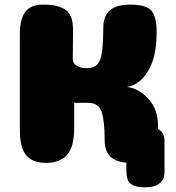

<svg xmlns="http://www.w3.org/2000/svg" viewBox="-20 -705 761 831"><path d="M607 105.8Q651 105.8 671.5 87.8Q692 69.8 692 42.4V-93.5Q692 -129.5 669 -143.8Q646 -158.2 605 -158.2Q586 -158.2 571.5 -153.6Q557 -149.1 547 -140.9Q537 -132.7 532 -121.9Q527 -111.2 527 -98.7V33.3Q527 59.4 533.5 74.4Q540 89.4 557.5 97.6Q575 105.8 607 105.8ZM607 105.8Q651 105.8 671.5 87.8Q692 69.8 692 42.4V-93.5Q692 -129.5 669 -143.8Q646 -158.2 605 -158.2Q586 -158.2 571.5 -153.6Q557 -149.1 547 -140.9Q537 -132.7 532 -121.9Q527 -111.2 527 -98.7V33.3Q527 59.4 533.5 74.4Q540 89.4 557.5 97.6Q575 105.8 607 105.8ZM529 -329Q580 -323 622 -277.5Q664 -232 664 -161Q664 -92 654 -58.5Q644 -25 620 -12.5Q596 0 547 0Q508 0 482.5 -11Q457 -22 445 -43.5Q433 -65 433 -99Q433 -143 429.5 -172.5Q426 -202 420.5 -219.5Q415 -237 404 -246Q393 -255 382.5 -257.5Q372 -260 354 -260H301V-149Q301 -69 270 -34.5Q239 0 179 0Q121 0 93.5 -32.5Q66 -65 66 -142V-559Q66 -622 89.5 -653.5Q113 -685 166 -685Q197 -685 217.5 -681Q238 -677 257.5 -666.5Q277 -656 286.5 -633.5Q296 -611 296 -576Q296 -545 295.5 -506.5Q295 -468 295 -452Q295 -439 301.5 -430Q308 -421 321.5 -415.5Q335 -410 355 -410Q398 -410 412.5 -444Q427 -478 427 -583Q427 -635 455 -660Q483 -685 545 -685Q612 -685 635 -659Q658 -633 658 -566Q658 -456 619.5 -395.5Q581 -335 529 -329Z"/></svg>

Font: Coiny 2.0
Style: Regular
Weight: 400
Version: Version 1.001 July 11, 2018